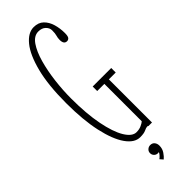

<svg xmlns="http://www.w3.org/2000/svg" viewBox="-289 -725 902 902"><g transform="rotate(-45 162.0 -274.0)"><path d="M172.5 10Q135 10 104.8 -33Q74.5 -76 56.8 -156.5Q39 -237 39 -349Q39 -468.5 59.5 -548.8Q80 -629 113 -669.5Q146 -710 183.5 -710Q214.5 -710 233 -692Q251.5 -674 259.8 -645.8Q268 -617.5 268 -586.5Q268 -566 262.5 -559Q257 -552 248 -552Q227.5 -552 227.5 -581Q227.5 -594.5 231 -605.5Q234.5 -616.5 234.5 -638Q234.5 -654 221.2 -667Q208 -680 184.5 -680Q155.5 -680 134.2 -649.2Q113 -618.5 99 -568.8Q85 -519 78 -461Q71 -403 71 -349Q71 -247.5 85.5 -173.2Q100 -99 124.2 -59Q148.5 -19 176.5 -19Q195 -19 209.2 -25.5Q223.5 -32 230 -38V-286.5H182.5V-316.5H305.5V-286.5H260V0H236.5Q235 -2.5 230.5 -2.5Q223 -2.5 210.2 3.8Q197.5 10 172.5 10ZM176 162 162.5 146.5Q167.5 143.5 175.8 134.5Q184 125.5 184 120Q183 122 178 122Q166.5 122 159 114.2Q151.5 106.5 151.5 95.5Q151.5 84 159.8 76.5Q168 69 179 69Q192.5 69 200.2 78.2Q208 87.5 208 102Q208 122 197.2 137.8Q186.5 153.5 176 162Z"/></g></svg>

Font: Imbue 10pt Thin
Style: Regular
Weight: 100
Designer: Tyler Finck
Foundry: Etcetera Type Company
Version: Version 1.102; ttfautohint (v1.8.3)